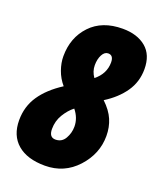

<svg xmlns="http://www.w3.org/2000/svg" viewBox="-137 -810 757 907"><g transform="rotate(20 242.0 -357.0)"><path d="M197 10Q294 10 358.5 -60.5Q423 -131 423 -221Q423 -265 407 -302.5Q391 -340 353 -376Q414 -414 449 -464.5Q484 -515 484 -579Q484 -651 440 -687.5Q396 -724 323 -724Q220 -724 161.5 -662Q103 -600 103 -506Q103 -473 115.5 -437.5Q128 -402 153 -373Q83 -328 46.5 -274Q10 -220 10 -151Q10 -74 59 -32Q108 10 197 10ZM276 -459Q257 -486 257 -517Q257 -548 268.5 -569.5Q280 -591 298 -591Q325 -591 325 -555Q325 -498 276 -459ZM202 -123Q170 -123 170 -165Q170 -205 190 -238Q210 -271 236 -291Q266 -254 266 -211Q266 -179 250 -151Q234 -123 202 -123Z"/></g></svg>

Font: Noto Sans Display Condensed Black
Style: Italic
Weight: 900
Width: 3
Italic angle: -192°
Designer: Monotype Design Team
Foundry: Monotype Imaging Inc.
Version: Version 1.900